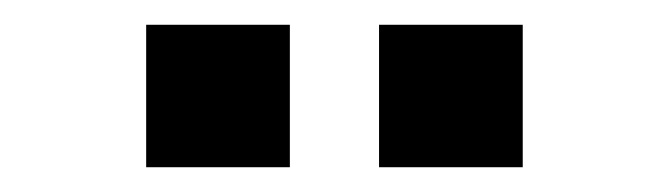

<svg xmlns="http://www.w3.org/2000/svg" viewBox="-20 -732 540 155"><path d="M286 -597V-712H402V-597ZM98 -597V-712H214V-597Z"/></svg>

Font: Nunito Sans
Style: Bold
Weight: 700
Designer: Vernon Adams
Foundry: Vernon Adams
Version: Version 3.101; ttfautohint (v1.8.4.7-5d5b);gftools[0.9.27]